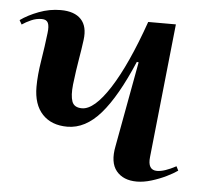

<svg xmlns="http://www.w3.org/2000/svg" viewBox="-52 -576 669 636"><g transform="rotate(5 282.0 -258.0)"><path d="M-8 -485Q17 -503 52.5 -516.5Q88 -530 125 -530Q171 -530 193 -506.5Q215 -483 209 -438Q205 -407 199 -372.5Q193 -338 187 -288Q183 -251 190 -231.5Q197 -212 223 -212Q264 -212 315 -291.5Q366 -371 417 -516H509L462 -71Q457 -27 489 -27Q513 -27 552 -48L559 -34Q545 -24 522.5 -13Q500 -2 474 6Q448 14 425 14Q380 14 357 -14Q334 -42 345 -97L397 -380L391 -381Q341 -263 290.5 -205Q240 -147 180 -147Q127 -147 97 -179Q67 -211 67 -270Q67 -308 75 -357.5Q83 -407 88 -450Q91 -473 86 -484Q81 -495 65 -495Q47 -495 30 -487.5Q13 -480 0 -471Z"/></g></svg>

Font: Literata 72pt SemiBold
Style: Italic
Weight: 600
Italic angle: -2°
Designer: Latin by Veronika Burian and Jose Scaglione. Greek by Irene Vlachou. Cyrillic by Vera Evstafieva
Foundry: TypeTogether
Version: Version 3.002